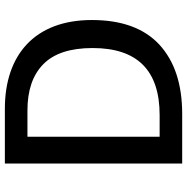

<svg xmlns="http://www.w3.org/2000/svg" viewBox="-10 -744 754 773"><g transform="rotate(-90 366.5 -357.0)"><path d="M672.9 -363.8C672.9 -592.8 533.2 -713.9 315.9 -713.9H95.2V0H294.9C414.6 0 507.3 -30.8 573.7 -91.8C639.6 -152.8 672.9 -243.2 672.9 -363.8ZM560.1 -360.8C560.1 -180.7 470.2 -90.8 290 -90.8H203.1V-623H309.1C389.2 -623 451.2 -602.1 494.6 -559.6C538.1 -517.1 560.1 -451.2 560.1 -360.8Z"/></g></svg>

Font: Noto Reveo Sans
Style: Regular
Weight: 500
Designer: Monotype Design Team
Foundry: Monotype Imaging Inc.
Version: Version 2.007